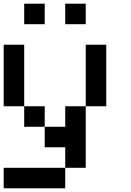

<svg xmlns="http://www.w3.org/2000/svg" viewBox="-20 -1020 707 1040"><path d="M555.6 -444.4H444.4V-777.8H555.6ZM333.3 -333.3V-444.4H444.4V-111.1H333.3V-222.2H222.2V-333.3ZM222.2 -333.3H111.1V-444.4H222.2ZM111.1 -444.4H0V-777.8H111.1ZM333.3 0H0V-111.1H333.3ZM222.2 -888.9H111.1V-1000H222.2ZM444.4 -888.9H333.3V-1000H444.4Z"/></svg>

Font: Pixeloid Sans
Style: Regular
Weight: 400
Designer: GGBotNet
Foundry: GGBotNet
Version: 0.5